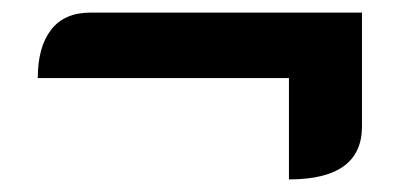

<svg xmlns="http://www.w3.org/2000/svg" viewBox="-20 -448 635 305"><path d="M439 -324H40Q40 -373 61 -400.5Q82 -428 124 -428H555V-247Q555 -163 439 -163Z"/></svg>

Font: K2D SemiBold
Style: Regular
Weight: 600
Designer: Katatrad Aksorn Co.,Ltd.
Foundry: Cadson Demak Co.,Ltd.
Version: Version 1.000; ttfautohint (v1.6)